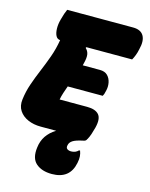

<svg xmlns="http://www.w3.org/2000/svg" viewBox="-137 -786 875 1123"><g transform="rotate(15 300.0 -224.5)"><path d="M154 0Q111 0 76.5 -15Q42 -30 23.5 -58Q5 -86 10 -126Q16 -175 32 -221.5Q48 -268 68 -315.5Q88 -363 106 -413Q124 -463 133 -518Q115 -519 106.5 -536Q98 -553 97.5 -579.5Q97 -606 105 -635Q116 -677 127 -700H526Q573 -700 590.5 -670Q608 -640 594 -586Q590 -566 583.5 -549Q577 -532 569 -518H292L289 -513Q305 -498 308 -478Q311 -458 303 -427Q301 -419 299 -410H403Q433 -410 449.5 -393.5Q466 -377 471 -351.5Q476 -326 469 -300Q465 -279 458 -268H246Q238 -246 231 -224.5Q224 -203 220 -182H387Q437 -182 458 -158Q479 -134 465 -78Q459 -55 452.5 -35.5Q446 -16 437 0H435L436 1Q434 6 430 9.5Q426 13 415 15Q372 24 354.5 35.5Q337 47 334 64Q330 80 339 87Q348 94 363 94Q390 94 407 76H413Q419 91 420.5 108.5Q422 126 417 149Q397 251 288 251Q227 251 192 220.5Q157 190 166 123Q175 44 248 0Z"/></g></svg>

Font: Recursive Sn Csl St Blk
Style: Italic
Weight: 900
Italic angle: -15°
Version: Version 1.079;hotconv 1.0.112;makeotfexe 2.5.65598; ttfautoh